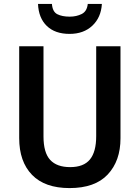

<svg xmlns="http://www.w3.org/2000/svg" viewBox="-20 -950 713 980"><path d="M595 -244Q595 -129 530 -59.5Q465 10 335 10Q209 10 143.5 -57.5Q78 -125 78 -245V-714H202V-254Q202 -171 236 -134Q270 -97 338 -97Q407 -97 439 -136Q471 -175 471 -255V-714H595ZM500 -930Q496 -861 451.5 -819Q407 -777 335 -777Q261 -777 219 -817.5Q177 -858 174 -930H245Q248 -890 272.5 -877.5Q297 -865 336 -865Q370 -865 397 -878.5Q424 -892 428 -930Z"/></svg>

Font: Noto Sans SemiCondensed SemiBold
Style: Regular
Weight: 600
Width: 4
Designer: Monotype Design Team
Foundry: Monotype Imaging Inc.
Version: Version 2.013; ttfautohint (v1.8.4.7-5d5b)